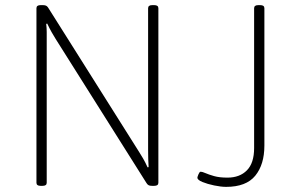

<svg xmlns="http://www.w3.org/2000/svg" viewBox="-20 -722 1161 748"><path d="M138 2Q130 2 126 -1Q122 -4 122 -10V-690Q122 -696 126 -699Q130 -702 138 -702H146Q152 -702 156 -701Q160 -700 163 -697.5Q166 -695 169 -690L522 -130Q529 -119 537.5 -104.5Q546 -90 555 -70L559 -71Q558 -88 557.5 -102.5Q557 -117 557 -138V-690Q557 -696 561 -699Q565 -702 573 -702H581Q589 -702 593 -699Q597 -696 597 -690V-10Q597 -4 593 -1Q589 2 581 2H573Q567 2 563 1Q559 0 556 -2.5Q553 -5 550 -10L197 -570Q190 -581 181.5 -596Q173 -611 164 -630L160 -629Q162 -612 162 -597.5Q162 -583 162 -561V-10Q162 -4 158 -1Q154 2 146 2ZM861 6Q841 6 814.5 0.5Q788 -5 768.5 -13Q749 -21 749 -30Q749 -31 750 -34.5Q751 -38 753 -42.5Q755 -47 757 -50Q759 -53 762 -53Q768 -53 780.5 -47.5Q793 -42 814 -36Q835 -30 866 -30Q914 -30 942 -58.5Q970 -87 970 -145V-690Q970 -696 974 -699Q978 -702 986 -702H994Q1002 -702 1006 -699Q1010 -696 1010 -690V-155Q1010 -81 974.5 -37.5Q939 6 861 6Z"/></svg>

Font: Asap Thin
Style: Regular
Weight: 250
Designer: Pablo Cosgaya
Foundry: Omnibus-Type
Version: Version 3.001